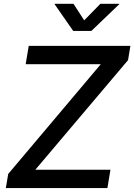

<svg xmlns="http://www.w3.org/2000/svg" viewBox="-20 -962 687 982"><path d="M9.8 0 22 -72.3 495.6 -633.8H111.3L127 -727.5H647L634.8 -654.3L160.6 -93.8H544.9L529.3 0ZM356 -942.4 410.6 -857.9 493.2 -942.4H590.3L589.8 -940.4L447.3 -803.7H354.5L259.3 -940.4L259.8 -942.4Z"/></svg>

Font: Inter 24pt Medium
Style: Italic
Weight: 500
Italic angle: -9.3988°
Designer: Rasmus Andersson
Foundry: rsms
Version: Version 4.001;git-66647c0bb